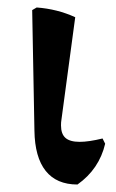

<svg xmlns="http://www.w3.org/2000/svg" viewBox="-20 -483 309 513"><path d="M72 -134 66 -456 78 -463Q133 -459 181 -437L144 -162Q143 -157 143 -148Q143 -125 155 -114.5Q167 -104 193 -104Q217 -104 254 -113L261 -99Q245 -31 187 10Q131 10 102 -26.5Q73 -63 72 -134Z"/></svg>

Font: Alegreya Medium
Style: Regular
Weight: 500
Designer: Juan Pablo del Peral
Foundry: Huerta Tipografica
Version: Version 2.007; ttfautohint (v1.6)